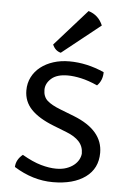

<svg xmlns="http://www.w3.org/2000/svg" viewBox="-53 -761 540 812"><g transform="rotate(5 217.0 -355.0)"><path d="M37 -38Q38 -69 66 -92Q111 -66 146.5 -56Q182 -46 211 -46Q236 -46 254.5 -52.5Q273 -59 286 -69.5Q299 -80 306 -93Q313 -106 314 -119Q314 -149 295.5 -169.5Q277 -190 241 -204L185 -226Q121 -251 89 -284.5Q57 -318 57 -365Q57 -396 70 -421.5Q83 -447 106 -465Q129 -483 160 -493Q191 -503 228 -503Q302 -503 376 -470Q376 -435 353 -412Q315 -429 283.5 -436Q252 -443 226 -443Q180 -443 156.5 -422Q133 -401 133 -374Q133 -345 151 -328.5Q169 -312 208 -297L267 -274Q391 -225 391 -129Q391 -62 340 -25Q289 12 202 12Q117 12 37 -38ZM153 -568 290 -722Q333 -709 351 -666L188 -536Q164 -542 153 -568Z"/></g></svg>

Font: Signika
Style: Light
Weight: 300
Designer: Anna Giedrys
Foundry: Anna Giedrys
Version: Version 1.001